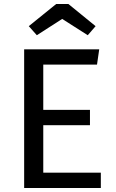

<svg xmlns="http://www.w3.org/2000/svg" viewBox="-20 -934 575 954"><path d="M481 0H100V-689H473L462 -613H195V-388H427V-312H195V-76H481ZM416 -759 289 -840 163 -759 123 -804 259 -914H320L455 -804Z"/></svg>

Font: Trujillo
Style: Regular
Weight: 400
Designer: Fira Sans original fonts by bBox Type GmbH, Carrois Corporate GbR, & Edenspiekermann AG / Changes by Cristiano Sobral
Foundry: Fira Sans original fonts by bBox Type GmbH, Carrois Corporate GbR, & Edenspiekermann AG / Changes by Cristiano Sobral
Version: Version 4.301;October 17, 2021;FontCreator 14.0.0.2814 64-bi